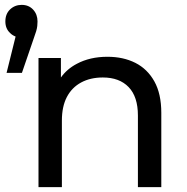

<svg xmlns="http://www.w3.org/2000/svg" viewBox="-20 -768 768 788"><path d="M7 -469 44 -618Q31 -623 22 -632Q2 -650 2 -680Q2 -711 21.5 -729.5Q41 -748 69 -748Q98 -748 116 -728.5Q134 -709 134 -680Q134 -671 133 -661.5Q132 -652 128.5 -640Q125 -628 118 -609L70 -469ZM421 -535Q486 -535 535.5 -510Q585 -485 613.5 -434Q642 -383 642 -305V0H546V-294Q546 -371 508 -410.5Q470 -450 402 -450Q351 -450 313 -429.5Q275 -409 254.5 -370Q234 -331 234 -273V0H138V-530H230V-450Q255 -485 295 -506Q349 -535 421 -535Z"/></svg>

Font: Montserrat Z Med
Style: Regular
Weight: 500
Designer: Julieta Ulanovsky
Foundry: Julieta Ulanovsky
Version: Version 8.000